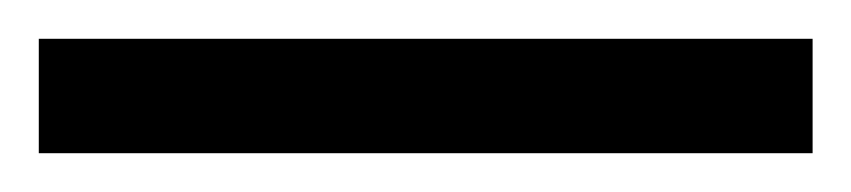

<svg xmlns="http://www.w3.org/2000/svg" viewBox="-24 -839 439 99"><path d="M-4 -760V-819H395V-760Z"/></svg>

Font: Noto Serif Armenian Condensed
Style: Regular
Weight: 400
Width: 3
Designer: Monotype Design Team
Foundry: Monotype Imaging Inc.
Version: Version 2.008; ttfautohint (v1.8.4.7-5d5b)